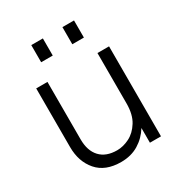

<svg xmlns="http://www.w3.org/2000/svg" viewBox="-174 -835 893 961"><g transform="rotate(-30 272.5 -354.0)"><path d="M259 -49Q294 -49 330 -67Q366 -85 391 -125Q416 -165 416 -229V-520H483V0H419V-85Q392 -41 348.5 -14.5Q305 12 247 12Q156 12 109 -42.5Q62 -97 62 -181V-520H127V-188Q127 -122 161 -85.5Q195 -49 259 -49ZM149 -720H216V-621H149ZM329 -720H396V-621H329Z"/></g></svg>

Font: Aspekta 300
Style: Regular
Weight: 300
Designer: Ivo Dolenc
Version: Version 2.000